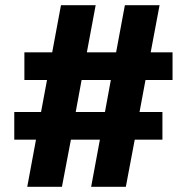

<svg xmlns="http://www.w3.org/2000/svg" viewBox="-20 -720 720 740"><path d="M85 0 118.7 -181.7H35V-288.3H138.2L161.2 -411.7H74V-518.3H181.2L215 -700H348.7L314.8 -518.3H427.5L461.3 -700H595L560.8 -518.3H645V-411.7H540.8L517.8 -288.3H606V-181.7H499.3L465 0H331.3L365 -181.7H253.3L218.7 0ZM271.8 -288.3H384.5L407.2 -411.7H294.5Z"/></svg>

Font: Golos Text
Style: Regular
Weight: 400
Designer: A.Korolkova, Vitaly Kuzmin
Foundry: ParaType Ltd
Version: Version 2.004